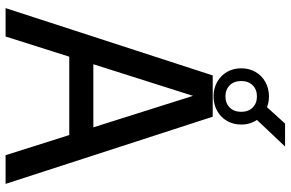

<svg xmlns="http://www.w3.org/2000/svg" viewBox="-196 -842 1038 686"><g transform="rotate(90 323.0 -499.0)"><path d="M534.5 0 462.5 -227.5H182.5L110.5 0H9L249.5 -740H397L637 0ZM209.5 -313.5H435L322.5 -669.5ZM408.5 -898Q425 -873.5 425 -842Q425 -813.5 412 -791Q399 -768.5 376 -755.8Q353 -743 324.5 -743Q296 -743 273 -755.8Q250 -768.5 237 -791Q224 -813.5 224 -842Q224 -870 237 -892.8Q250 -915.5 273 -928.2Q296 -941 324.5 -941Q345 -941 363 -934L421.5 -998.5H503.5ZM379.5 -842Q379.5 -867.5 364.2 -882.8Q349 -898 324.5 -898Q300 -898 284.8 -882.8Q269.5 -867.5 269.5 -842Q269.5 -816 284.8 -800.8Q300 -785.5 324.5 -785.5Q349 -785.5 364.2 -800.8Q379.5 -816 379.5 -842Z"/></g></svg>

Font: Encode Sans Semi Condensed Medium
Style: Regular
Weight: 500
Width: 4
Designer: Multiple Designers
Foundry: Impallari Type
Version: Version 2.000